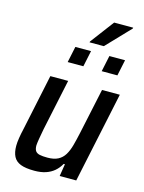

<svg xmlns="http://www.w3.org/2000/svg" viewBox="-131 -957 781 1041"><g transform="rotate(15 260.0 -436.0)"><path d="M166 8Q117 8 89 -3Q61 -14 49 -37.5Q37 -61 37 -97Q37 -116 41 -141.5Q45 -167 52 -197L118 -510H218L157 -222Q151 -190 147 -166.5Q143 -143 142 -128Q142 -107 149.5 -96.5Q157 -86 173.5 -82.5Q190 -79 217 -79Q253 -79 276 -91Q299 -103 313 -126Q327 -149 336 -182Q345 -215 354 -257L408 -510H508L400 0H307L318 -69H311Q297 -44 277 -27Q257 -10 230 -1Q203 8 166 8ZM380 -608 399 -698H487L468 -608ZM189 -608 208 -698H296L277 -608ZM276 -742 277 -747 377 -880H484L483 -875L356 -742Z"/></g></svg>

Font: Saira SemiCondensed Medium
Style: Italic
Weight: 500
Width: 4
Italic angle: -12°
Designer: Hector Gatti with collaboration of the Omnibus-Type team
Foundry: Omnibus-Type
Version: Version 1.101